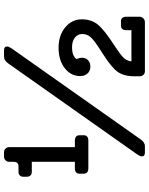

<svg xmlns="http://www.w3.org/2000/svg" viewBox="87 -827 740 954"><g transform="rotate(-90 457.0 -350.0)"><path d="M262 -304Q262 -281 234 -281H99Q71 -281 71 -304V-325Q71 -348 99 -348H130V-562H79Q69 -562 62.5 -568.5Q56 -575 56 -585V-606Q56 -615 62.5 -621.5Q69 -628 79 -628H107Q130 -628 130 -652V-674Q130 -685 137.5 -692.5Q145 -700 156 -700H178Q188 -700 195.5 -692.5Q203 -685 203 -674V-348H234Q262 -348 262 -325ZM703 -685Q703 -676 694 -663L242 -22Q227 0 208 0H176Q157 0 157 -15Q157 -24 166 -37L618 -678Q633 -700 652 -700H684Q703 -700 703 -685ZM828 -119Q851 -119 851 -91V-27Q851 -16 843 -8Q835 0 824 0H580Q569 0 562 -7.5Q555 -15 555 -26V-52Q555 -105 577.5 -136Q600 -167 668 -210Q729 -248 747 -267Q765 -286 765 -311Q765 -334 747 -348Q729 -362 700 -362Q655 -362 640 -339Q647 -327 647 -313Q647 -294 635 -282.5Q623 -271 603 -271Q582 -271 569 -285Q556 -299 556 -321Q556 -368 595.5 -398.5Q635 -429 696 -429Q758 -429 798 -396Q838 -363 838 -313Q838 -266 811.5 -233.5Q785 -201 704 -149Q661 -121 646.5 -105.5Q632 -90 629 -67H784V-91Q784 -119 807 -119Z"/></g></svg>

Font: Solway
Style: Regular
Weight: 400
Designer: Mariya V. Pigoulevskaya
Foundry: The Northern Block Ltd.
Version: Version 1.000;hotconv 1.0.109;makeotfexe 2.5.65596